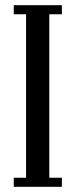

<svg xmlns="http://www.w3.org/2000/svg" viewBox="-20 -720 291 740"><path d="M33 0V-35H80.5V-665H33V-700H218.5V-665H170V-35H218.5V0Z"/></svg>

Font: Imbue Thin 10pt Medium
Style: Regular
Weight: 500
Version: Version 1.102